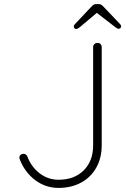

<svg xmlns="http://www.w3.org/2000/svg" viewBox="-20 -910 618 940"><path d="M77 -129Q75 -135 75 -139Q75 -147 81 -152Q87 -157 95 -157Q108 -157 114 -144Q133 -93 174 -61.5Q215 -30 267 -30Q344 -30 390 -76Q436 -122 436 -199V-680Q436 -688 442 -694Q448 -700 458 -700Q467 -700 472.5 -694Q478 -688 478 -680V-199Q478 -137 451.5 -89.5Q425 -42 377 -16Q329 10 267 10Q203 10 152.5 -28Q102 -66 77 -129ZM573 -781Q573 -776 569.5 -772.5Q566 -769 561 -769Q554 -769 542 -779L454 -847L372 -778Q360 -768 353 -768Q348 -768 344.5 -771.5Q341 -775 341 -780Q341 -786 347 -792L428 -878Q435 -885 439.5 -887.5Q444 -890 452 -890H462Q470 -890 474.5 -887.5Q479 -885 486 -878L567 -793Q573 -787 573 -781Z"/></svg>

Font: Quicksand Light
Style: Regular
Weight: 300
Designer: Andrew Paglinawan
Foundry: Andrew Paglinawan
Version: Version 3.000